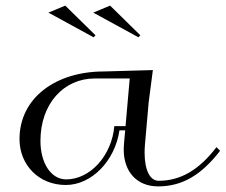

<svg xmlns="http://www.w3.org/2000/svg" viewBox="-20 -655 805 685"><path d="M442.8 -375 427.9 -205H387.9C378.8 -100.1 301.9 -15 216.3 -15C160.8 -15 124.3 -74.8 124.3 -152.5C124.3 -285.6 208.3 -375 317.8 -375ZM525.4 -405 350 -400C180.1 -400 49.6 -306.6 49.6 -158.6C49.6 -66.9 118.1 5 214.6 5C307 5 390.2 -81.1 406.2 -190H426.6L422.2 -140C421.7 -133.6 421.4 -127.4 421.4 -121.4C421.4 -41.8 468.8 10 544.1 10C630.6 10 698.7 -31 765.2 -117L752.4 -130C690.3 -49 624.6 -10 545.9 -10C514.7 -10 495.9 -49.1 495.9 -110.3C495.9 -119.7 496.3 -129.6 497.2 -140L510.4 -290ZM480.8 -529 372.8 -635 312.8 -610 473.8 -522ZM320.8 -529 212.8 -635 152.8 -610 313.8 -522Z"/></svg>

Font: Galberik
Style: Regular
Weight: 400
Designer: Gluk
Foundry: Gluk
Version: Version 0.50